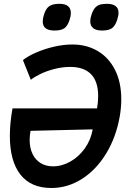

<svg xmlns="http://www.w3.org/2000/svg" viewBox="-20 -958 642 984"><path d="M601.5 -449.5Q601.5 -406 593.5 -360Q574.5 -253.5 523.5 -170.2Q472.5 -87 399.5 -40.8Q326.5 5.5 243.5 5.5Q138 5.5 84.2 -63.8Q30.5 -133 30.5 -261.5Q30.5 -326 44 -402.5H477.5Q483 -434 483 -466Q483 -540.5 446.5 -577.8Q410 -615 340 -615Q299 -615 258.8 -604.5Q218.5 -594 187 -578.8Q155.5 -563.5 138 -549L97.5 -650Q124 -671 166.2 -689.2Q208.5 -707.5 257.2 -718.8Q306 -730 351 -730Q424 -730 480.8 -696.5Q537.5 -663 569.5 -599.8Q601.5 -536.5 601.5 -449.5ZM132 -241Q132 -199.5 146.8 -169Q161.5 -138.5 188.5 -122Q215.5 -105.5 251.5 -105.5Q297 -105.5 340.2 -129.8Q383.5 -154 414.5 -197.2Q445.5 -240.5 455 -295L136.5 -287.5Q132 -263 132 -241ZM199 -848Q199 -864 205.5 -883.5Q215.5 -915.5 233.5 -927Q251.5 -938.5 284.5 -938.5Q343 -938.5 343 -891.5Q343 -875 336.5 -855.5Q326 -824 309.2 -812.8Q292.5 -801.5 259 -801.5Q199 -801.5 199 -848ZM442.5 -849Q442.5 -864 449 -883Q456.5 -905.5 466.5 -917.2Q476.5 -929 491 -933.8Q505.5 -938.5 528.5 -938.5Q557 -938.5 572.2 -927Q587.5 -915.5 587.5 -892Q587.5 -878 580.5 -856Q570 -824.5 553.2 -813Q536.5 -801.5 502.5 -801.5Q473 -801.5 457.8 -813.5Q442.5 -825.5 442.5 -849Z"/></svg>

Font: JuliaMono Medium
Style: Italic
Weight: 500
Italic angle: -9°
Monospace: yes
Designer: cormullion
Foundry: corm
Version: Version 0.054; ttfautohint (v1.8.4)